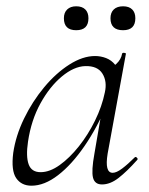

<svg xmlns="http://www.w3.org/2000/svg" viewBox="-20 -577 472 610"><path d="M80 13Q48 13 31.5 -11Q15 -35 22 -91Q30 -146 56.5 -200.5Q83 -255 120.5 -300Q158 -345 200.5 -372Q243 -399 282 -399Q300 -399 317 -392.5Q334 -386 346 -371Q358 -356 360 -332L322 -357Q333 -359 349 -373.5Q365 -388 368 -407Q370 -410 375.5 -409Q381 -408 380 -406L322 -89Q312 -28 338 -28Q350 -28 368 -41.5Q386 -55 408 -77Q411 -80 415 -76Q419 -72 416 -69Q383 -32 356.5 -11.5Q330 9 304 9Q281 9 275.5 -12.5Q270 -34 280 -89L304 -229L320 -246Q289 -172 248.5 -113Q208 -54 164.5 -20.5Q121 13 80 13ZM109 -30Q138 -30 169.5 -52.5Q201 -75 230.5 -112Q260 -149 282 -194Q304 -239 313 -283Q321 -318 305.5 -343Q290 -368 251 -367Q215 -366 176.5 -334Q138 -302 108.5 -248.5Q79 -195 69 -127Q62 -80 71 -55Q80 -30 109 -30ZM371 -481Q331 -481 331 -519Q331 -537 341.5 -547Q352 -557 371 -557Q390 -557 400 -547Q410 -537 410 -519Q410 -481 371 -481ZM222 -481Q183 -481 183 -519Q183 -537 193.5 -547Q204 -557 222 -557Q241 -557 251 -547Q261 -537 261 -519Q261 -481 222 -481Z"/></svg>

Font: Cormorant Light Light
Style: Italic
Weight: 300
Italic angle: -10°
Version: Version 4.000